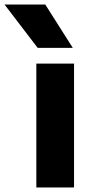

<svg xmlns="http://www.w3.org/2000/svg" viewBox="-96 -828 412 848"><path d="M64.5 0V-547H231V0ZM70.5 -616.5 -76 -808H104L225.5 -616.5Z"/></svg>

Font: Encode Sans SmExp
Style: Bold
Weight: 700
Width: 6
Designer: Multiple Designers
Foundry: Impallari Type
Version: Version 3.002; ttfautohint (v1.8.3) -l 8 -r 50 -G 200 -x 14 